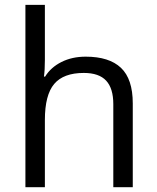

<svg xmlns="http://www.w3.org/2000/svg" viewBox="-20 -780 654 800"><path d="M452.1 0V-346.2Q452.1 -411.6 422.4 -443.8Q392.6 -476.1 329.1 -476.1Q244.6 -476.1 205.8 -430.2Q167 -384.3 167 -279.8V0H85.9V-759.8H167V-529.8Q167 -488.3 163.1 -460.9H168Q191.9 -499.5 236.1 -521.7Q280.3 -543.9 336.9 -543.9Q435.1 -543.9 484.1 -497.3Q533.2 -450.7 533.2 -349.1V0Z"/></svg>

Font: f01136030
Style: Regular
Weight: 400
Foundry: Ascender Corporation
Version: Version 1.10